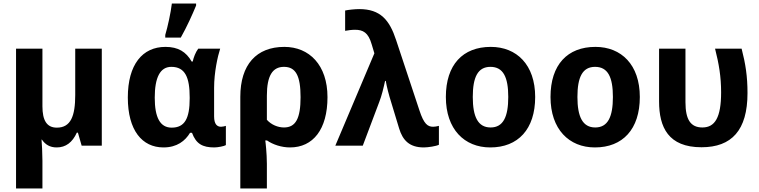

<svg xmlns="http://www.w3.org/2000/svg" viewBox="-20 -817 4260 1077"><path d="M551 -544H402V-284C402 -166 377 -101 299 -101C242 -101 218 -142 218 -221V-544H70V240H218V84C218 45 215 -13 213 -34H215C234 -6 260 10 298 10C349 10 386 -18 411 -73H417L438 0H551Z M907 -606H994C1029 -668 1059 -735 1080 -786V-797H944C938 -746 921 -668 907 -621ZM897 10C973 10 1019 -27 1046 -72H1057C1080 -10 1116 10 1182 10C1202 10 1238 3 1247 -3V-111C1242 -109 1228 -106 1220 -106C1198 -106 1181 -120 1181 -164V-325C1181 -411 1201 -501 1215 -544H1092C1077 -524 1066 -495 1061 -472H1055C1024 -526 980 -554 908 -554C779 -554 697 -455 697 -270C697 -86 777 10 897 10ZM943 -101C878 -101 848 -158 848 -269C848 -382 878 -442 941 -442C1019 -442 1044 -382 1044 -271V-265C1044 -152 1016 -101 943 -101Z M1817 -272C1817 -452 1715 -554 1575 -554C1418 -554 1328 -454 1328 -274V240H1477V102C1477 44 1469 -26 1468 -29H1478C1511 -6 1559 10 1607 10C1736 10 1817 -91 1817 -272ZM1573 -442C1639 -442 1666 -392 1666 -272C1666 -153 1639 -102 1573 -102C1539 -102 1502 -117 1477 -145V-280C1477 -393 1509 -442 1573 -442Z M1861 0H2015L2107 -244C2121 -279 2132 -326 2140 -363H2144C2149 -332 2161 -285 2175 -241L2219 -96C2239 -30 2277 10 2357 10C2381 10 2427 3 2442 -5V-111C2430 -108 2419 -106 2410 -106C2379 -106 2358 -121 2333 -197L2202 -592C2165 -705 2114 -766 1995 -766C1972 -766 1933 -762 1916 -758V-644C1932 -647 1952 -650 1971 -650C2016 -650 2046 -635 2065 -568L2080 -518Z M2982 -273C2982 -454 2878 -554 2733 -554C2576 -554 2481 -454 2481 -273C2481 -92 2585 10 2730 10C2886 10 2982 -92 2982 -273ZM2632 -273C2632 -384 2660 -442 2731 -442C2803 -442 2831 -384 2831 -273C2831 -162 2803 -102 2732 -102C2661 -102 2632 -162 2632 -273Z M3569 -273C3569 -454 3465 -554 3320 -554C3163 -554 3068 -454 3068 -273C3068 -92 3172 10 3317 10C3473 10 3569 -92 3569 -273ZM3219 -273C3219 -384 3247 -442 3318 -442C3390 -442 3418 -384 3418 -273C3418 -162 3390 -102 3319 -102C3248 -102 3219 -162 3219 -273Z M3915 9C4084 9 4173 -86 4173 -295C4173 -389 4162 -459 4140 -544H3991C4013 -458 4025 -386 4025 -299C4025 -157 3990 -102 3920 -102C3854 -102 3825 -146 3825 -244V-544H3677V-248C3677 -103 3729 9 3915 9Z"/></svg>

Font: Noto Sans Display
Style: Bold
Weight: 700
Designer: Monotype Design Team
Foundry: Monotype Imaging Inc.
Version: Version 1.900